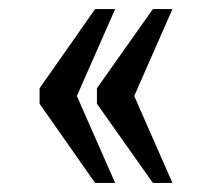

<svg xmlns="http://www.w3.org/2000/svg" viewBox="-20 -481 466 422"><path d="M316 -79H359L275 -270L359 -461H316L193 -287V-253ZM189 -79H233L149 -270L233 -461H189L67 -287V-253Z"/></svg>

Font: Noto Serif Sinhala ExtraCondensed Medium
Style: Regular
Weight: 500
Width: 2
Designer: Jelle Bosma - Monotype Design Team
Foundry: Monotype Imaging Inc.
Version: Version 2.007